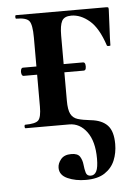

<svg xmlns="http://www.w3.org/2000/svg" viewBox="-46 -423 466 653"><g transform="rotate(-5 187.0 -96.5)"><path d="M221 193Q186 193 159 181Q132 169 132 144Q132 129 143.5 115Q155 101 179 101Q201 101 208.5 113Q216 125 217.5 140.5Q219 156 222.5 168Q226 180 239 180Q252 180 258.5 167Q265 154 265 124Q265 65 241 32.5Q217 0 181 0H32Q29 0 29 -6Q29 -12 32 -12Q67 -12 77 -22.5Q87 -33 87 -69V-305Q87 -349 77 -361.5Q67 -374 33 -374Q30 -374 30 -380Q30 -386 33 -386H340Q347 -386 348 -384.5Q349 -383 349 -377Q348 -347 346 -311.5Q344 -276 344 -256Q344 -254 338.5 -254Q333 -254 332 -256Q312 -317 282 -342.5Q252 -368 220 -368Q196 -368 188 -353Q180 -338 180 -303V-81Q180 -50 187.5 -35.5Q195 -21 211.5 -16Q228 -11 255 -8Q293 -4 312 16Q331 36 331 80Q331 110 320.5 135.5Q310 161 286 177Q262 193 221 193ZM41 -178Q36 -178 34 -185Q32 -192 34 -199Q36 -206 41 -206H246Q252 -206 253.5 -199Q255 -192 253.5 -185Q252 -178 246 -178Z"/></g></svg>

Font: Cormorant Garamond Light
Style: Regular
Weight: 300
Designer: Christian Thalmann (Catharsis Fonts)
Foundry: Catharsis Fonts
Version: Version 4.001